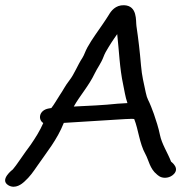

<svg xmlns="http://www.w3.org/2000/svg" viewBox="-52 -660 739 736"><path d="M113.9 -188.4C100.3 -157.5 84.8 -133.2 65.6 -105L46.7 -79.2C36.9 -66 17.2 -36 9 -25.6L-2.8 -10.6C-2.9 -10.4 -56.1 29.1 -19.6 50.4C7.1 65.9 32.7 44.3 41.2 36.5C63 16.8 74.8 -0.6 91.7 -25.2C127.2 -76.9 166.5 -123.3 192.6 -188.9C259.3 -193.3 330.5 -197.6 395.2 -201.5L428 -203.5C437.6 -204.1 445.4 -204.5 453.7 -204.5L462.4 -203.8C478.8 -163.1 482.1 -111.1 505.6 -68.8C517.7 -47.1 522.4 -12.8 549.3 8.5C553.3 11.7 562.2 21.5 580.5 21.5C590.8 21.5 601.3 18 609.2 11.9C642.4 -13.7 604 -39.8 603.8 -40.4C590 -76.1 568.3 -107.4 561 -143.4C555.5 -170.7 546.7 -197.3 538 -222.8L527.3 -251.1C517.9 -276.1 512.2 -278.5 506.7 -305.5C499 -343.5 492.1 -366.6 488.5 -409.4C483.7 -465.7 478.6 -508.5 471 -560.5C468.1 -580.1 475.7 -638.3 423.4 -640C390.6 -641 373.6 -617.5 365.3 -603.2C360.3 -594.5 348.8 -578 342.4 -568.3C323.9 -540.7 301.6 -511.8 282.9 -478C274.8 -463.4 270.9 -449.3 264.6 -439.5C244.1 -408.1 233.4 -376.7 213.8 -351.6C197.3 -330.6 190.7 -314.9 176.8 -294.8C165.5 -277.7 155.5 -259.1 144.8 -245.9L134.8 -244.2C97.1 -237.7 92.8 -201.4 113.9 -188.4ZM230.8 -251.6C253.2 -291.9 289.1 -331.8 310.8 -378C320.2 -397.9 336.1 -418.4 345.1 -442.9C349.4 -454.6 355.3 -464.9 362.9 -477.2L374.7 -496.2C382 -508.1 389.9 -518 397.3 -529.2C404.3 -467 406.6 -397.7 420.2 -335.3C424.8 -314.6 428 -288.8 436.5 -264.8C435.4 -264.7 433 -264.6 431.4 -264.5L398.7 -262.5C398.5 -262.4 398.1 -262.4 397.8 -262.4C344.9 -256.8 288 -254.3 230.8 -251.6Z"/></svg>

Font: CiSf OpenHand
Style: BdExtObl
Weight: 400
Foundry: Cannot Into Space Fonts
Version: Version 0.7892